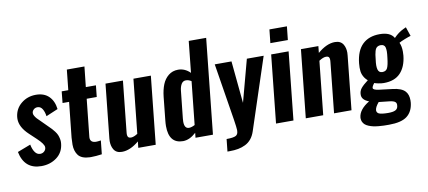

<svg xmlns="http://www.w3.org/2000/svg" viewBox="-83 -1123 3587 1610"><g transform="rotate(-10 1711.0 -318.0)"><path d="M185.1 9.8Q41 9.8 10.7 -141.1L123 -184.1Q131.8 -139.6 150.4 -115.7Q167.5 -93.3 192.9 -93.3Q194.3 -93.3 195.8 -93.3Q214.8 -94.2 228.5 -107.4Q243.2 -121.6 242.7 -141.1Q242.7 -168 185.5 -221.7L128.4 -275.4Q54.7 -344.2 54.7 -414.6Q54.7 -423.3 55.7 -432.1Q64 -501.5 116.9 -544.4Q169.9 -587.4 241.7 -587.4Q311 -587.4 351.6 -547.6Q392.1 -507.8 400.4 -438L298.8 -395Q293.9 -431.6 279.1 -456.5Q264.2 -481.4 238.8 -482.4Q237.8 -482.4 237.3 -482.4Q217.8 -482.4 205.1 -470.7Q191.4 -459 189.9 -441.9Q188.5 -431.2 196.8 -416.7Q205.1 -402.3 215.3 -391.4Q225.6 -380.4 243.7 -363.3L300.8 -306.2Q316.9 -290.5 326.4 -280.5Q335.9 -270.5 348.6 -253.7Q361.3 -236.8 367.7 -221.9Q374 -207 377.9 -187Q380.4 -174.8 380.4 -162.1Q380.4 -154.3 379.4 -146Q371.6 -72.8 316.2 -31.5Q260.7 9.8 185.1 9.8Z M597.2 7.3Q563 6.3 538.3 -3.4Q513.7 -13.2 500.2 -30.3Q486.8 -47.4 479.5 -70.8Q472.2 -94.2 472.2 -121.8Q472.2 -149.4 474.6 -180.7L506.3 -480.5H450.7L460.4 -578.1H516.6L534.7 -750.5H684.6L666 -578.1H752L741.7 -480.5H656.2L622.6 -163.1Q622.1 -158.7 622.1 -154.8Q622.1 -113.3 669.4 -111.8Q670.9 -111.8 672.4 -111.8Q685.5 -111.8 712.4 -115.7L700.2 0Q648.4 7.3 609.9 7.3Q603 7.3 597.2 7.3Z M871.6 9.3Q821.8 9.8 800.8 -27.3Q784.2 -56.2 784.2 -96.7Q784.2 -107.9 785.6 -120.1L833.5 -578.1H981.9L936.5 -144Q935.5 -136.7 935.5 -130.4Q935.5 -115.7 940.4 -107.4Q946.8 -95.7 966.3 -95.7Q967.3 -95.7 967.8 -95.7Q990.2 -96.2 1022.9 -117.2L1071.3 -578.1H1219.7L1159.2 0H1010.7L1016.6 -53.7Q941.4 9.3 871.6 9.3Z M1391.1 9.8Q1271 9.8 1271 -138.7Q1271 -161.1 1273.9 -187L1294.4 -384.8Q1300.8 -443.8 1318.4 -487.8Q1335.9 -531.7 1370.4 -559.6Q1404.8 -587.4 1452.6 -587.4Q1510.3 -587.4 1555.2 -542.5L1583 -809.6H1731.4L1646.5 0H1498L1502.4 -41.5Q1447.3 9.3 1391.1 9.8ZM1459.5 -91.3Q1480.5 -91.3 1509.3 -106.4L1547.9 -473.1Q1525.4 -488.3 1501.5 -488.3Q1477.1 -488.3 1463.6 -466.8Q1450.2 -445.3 1446.3 -411.6L1421.4 -176.3Q1419.9 -162.6 1419.9 -150.9Q1419.9 -91.3 1459.5 -91.3Z M1741.7 160.6 1752.9 55.7Q1811 55.7 1832.5 43.9Q1852.5 33.2 1852.5 0Q1852.5 -2.4 1852.5 -4.4Q1852.1 -24.4 1841.8 -91.8L1763.7 -578.1H1906.2L1940.9 -219.2L2037.1 -578.1H2180.2L1979.5 30.8Q1967.3 67.9 1946 93.8Q1924.8 119.6 1895.5 134Q1866.2 148.4 1833.7 154.5Q1801.3 160.6 1761.2 160.6Z M2183.6 0 2244.1 -578.1H2392.6L2332 0ZM2253.9 -672.4 2266.1 -787.1H2415L2402.8 -672.4Z M2437 0 2497.6 -578.1H2646L2640.1 -521Q2717.3 -587.4 2788.1 -587.4Q2837.9 -587.4 2858.9 -550.8Q2875.5 -522 2875.5 -481.9Q2875.5 -470.7 2874 -458.5L2826.2 0H2677.7L2722.7 -430.7Q2723.6 -438.5 2723.6 -445.3Q2723.6 -460 2719.2 -467.8Q2712.9 -479.5 2692.4 -479Q2668.9 -479 2633.3 -455.6L2585.4 0Z M3115.2 174.3Q3090.3 174.3 3071.3 173.8Q3052.2 173.3 3026.6 170.9Q3001 168.5 2982.2 164.3Q2963.4 160.2 2944.1 152.3Q2924.8 144.5 2913.1 133.8Q2901.4 123.5 2894.5 107.4Q2889.6 95.2 2889.2 80.1Q2889.2 75.7 2889.6 71.3Q2897 4.9 2984.4 -47.9Q2924.8 -70.3 2924.8 -113.3Q2924.3 -145.5 2943.6 -169.2Q2962.9 -192.9 3004.4 -224.1Q2975.6 -248 2962.9 -283.2Q2954.6 -306.6 2955.1 -339.8Q2955.1 -356.9 2957 -376.5Q2968.3 -483.4 3022.7 -535.4Q3077.1 -587.4 3168.5 -587.4Q3259.8 -587.4 3290 -533.7Q3328.6 -574.7 3375 -596.2L3396 -606L3422.4 -528.3Q3405.8 -523.9 3371.1 -510.3Q3336.4 -496.6 3320.8 -487.3Q3335.9 -456.1 3335.9 -409.2Q3335.9 -393.6 3334.5 -376Q3324.7 -282.2 3275.4 -230Q3226.1 -177.7 3133.3 -177.7Q3114.7 -177.7 3089.6 -182.4Q3064.5 -187 3053.7 -191.9Q3033.2 -166.5 3033.2 -152.8Q3033.2 -135.7 3083.5 -129.4Q3091.3 -127.9 3136.2 -123Q3181.2 -118.2 3195.8 -115.7Q3272.5 -107.4 3302.7 -73.2Q3327.6 -45.4 3327.6 3.4Q3327.6 13.7 3326.7 24.4Q3318.4 99.1 3269.5 136.7Q3220.7 174.3 3115.2 174.3ZM3125 75.7Q3166 75.7 3186 66.2Q3206.1 56.6 3209.5 34.7Q3210.9 27.3 3210.9 21.5Q3210.9 5.4 3201.2 -2.9Q3188.5 -14.6 3151.4 -18.6L3062.5 -28.3Q3031.7 8.3 3029.3 32.7Q3028.8 35.2 3028.8 37.6Q3029.3 56.6 3046.9 65.4Q3066.4 75.2 3125 75.7ZM3137.2 -270.5Q3168.5 -270.5 3180.4 -294.9Q3192.4 -319.3 3199.2 -381.8Q3203.6 -413.6 3203.6 -436.5Q3203.1 -455.1 3200.2 -467.8Q3193.4 -495.1 3161.1 -495.1Q3147.5 -495.1 3137.7 -490.2Q3127.9 -485.4 3121.8 -477.3Q3115.7 -469.2 3111.3 -453.9Q3106.9 -438.5 3104.5 -423.1Q3102.1 -407.7 3099.6 -381.8Q3095.7 -355 3095.7 -334.5Q3095.7 -314.5 3099.6 -299.8Q3107.4 -270.5 3137.2 -270.5Z"/></g></svg>

Font: Oswald
Style: Demi-Bold
Weight: 600
Designer: Vernon Adams
Foundry: Vernon Adams
Version: 3.0; ttfautohint (v0.94.23-7a4d-dirty) -l 8 -r 50 -G 200 -x 